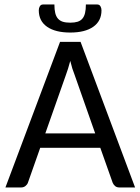

<svg xmlns="http://www.w3.org/2000/svg" viewBox="-20 -826 619 846"><path d="M3.9 0ZM575.2 0H506.3Q494.6 0 487.5 -5.9Q480.5 -11.7 476.6 -20.5L421.9 -174.8H157.2L103 -21Q100.1 -12.7 92 -6.3Q84 0 72.8 0H3.9L244.6 -641.6H335ZM179.7 -238.3H399.4L308.6 -496.6Q303.7 -508.3 298.8 -523.9Q293.9 -539.6 289.6 -557.6Q284.7 -539.1 279.8 -523.4Q274.9 -507.8 270.5 -496.1ZM289.6 -726.1Q308.6 -726.1 321.8 -730.2Q335 -734.4 343 -743.9Q351.1 -753.4 354.7 -768.6Q358.4 -783.7 358.4 -806.2H408.7Q418 -806.2 422.6 -798.3Q427.2 -790.5 427.2 -780.8Q427.2 -733.4 390.9 -708Q354.5 -682.6 289.6 -682.6Q224.1 -682.6 187.5 -708Q150.9 -733.4 150.9 -780.8Q150.9 -790.5 155.5 -798.3Q160.2 -806.2 169.4 -806.2H219.7Q219.7 -783.7 223.4 -768.6Q227.1 -753.4 235.4 -743.9Q243.7 -734.4 256.8 -730.2Q270 -726.1 289.6 -726.1Z"/></svg>

Font: Carlito
Style: Regular
Weight: 400
Designer: Lukasz Dziedzic
Foundry: tyPoland Lukasz Dziedzic
Version: Version 1.103; Beta1; all basic design good, some composites